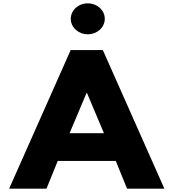

<svg xmlns="http://www.w3.org/2000/svg" viewBox="-20 -1123 1033 1143"><path d="M502.5 -1103C446.5 -1103 401.3 -1062 401.3 -1011C401.3 -960 446.5 -919 502.5 -919C558.7 -919 603.8 -960 603.8 -1011C603.8 -1062 558.7 -1103 502.5 -1103ZM592.2 -825H400.8L34.5 0H256.7L323.8 -165H669.2L736.3 0H958.5ZM598.8 -330H394.2L495.4 -570H497.6Z"/></svg>

Font: Hussar
Style: BdWide
Weight: 700
Foundry: Cannot Into Space Fonts
Version: Version 2.00